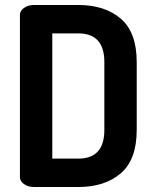

<svg xmlns="http://www.w3.org/2000/svg" viewBox="-20 -751 620 771"><path d="M60 -40V-691Q60 -707 76 -719Q92 -731 117 -731H294Q401 -731 465 -676Q529 -621 529 -502V-229Q529 -110 465 -55Q401 0 294 0H117Q92 0 76 -12Q60 -24 60 -40ZM190 -114H294Q399 -114 399 -229V-502Q399 -617 294 -617H190Z"/></svg>

Font: Terminal Dosis
Style: Bold
Weight: 700
Designer: EdgarTolentino, PabloImpallari, IginoMarini
Foundry: EdgarTolentino, PabloImpallari, IginoMarini
Version: Version 1.006